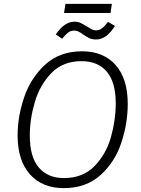

<svg xmlns="http://www.w3.org/2000/svg" viewBox="-20 -961 728 992"><path d="M640 -424Q640 -324 607 -224Q574 -124 499.5 -56.5Q425 11 309 11Q199 11 135 -60Q71 -131 71 -262Q71 -359 105 -459Q139 -559 214 -627.5Q289 -696 404 -696Q514 -696 577 -625.5Q640 -555 640 -424ZM134 -260Q134 -150 180.5 -95.5Q227 -41 310 -41Q408 -41 468 -102.5Q528 -164 553 -252Q578 -340 578 -427Q578 -536 532 -590.5Q486 -645 401 -645Q305 -645 245.5 -583.5Q186 -522 160 -434Q134 -346 134 -260ZM409 -783Q396 -793 385.5 -798Q375 -803 364 -803Q346 -803 333 -793.5Q320 -784 301 -761L268 -783Q313 -849 365 -849Q383 -849 396.5 -842.5Q410 -836 429 -824Q447 -813 456 -808.5Q465 -804 476 -804Q492 -804 506.5 -814.5Q521 -825 538 -848L574 -827Q530 -757 477 -757Q457 -757 442.5 -763.5Q428 -770 409 -783ZM311 -894 318 -941H558L551 -894Z"/></svg>

Font: FiraGO Light
Style: Italic
Weight: 300
Italic angle: -8°
Designer: bBox Type GmbH
Foundry: bBox Type GmbH
Version: Version 1.001